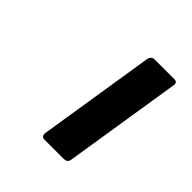

<svg xmlns="http://www.w3.org/2000/svg" viewBox="-93 -738 371 371"><g transform="rotate(45 92.0 -553.0)"><path d="M82 -423Q73 -423 74 -433L112 -673Q114 -683 123 -683H177Q186 -683 184 -673L146 -433Q145 -423 135 -423Z"/></g></svg>

Font: Sofia Sans Extra Condensed Medium
Style: Italic
Weight: 500
Italic angle: -9°
Version: Version 4.100